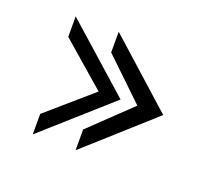

<svg xmlns="http://www.w3.org/2000/svg" viewBox="-88 -652 856 740"><g transform="rotate(20 339.5 -282.0)"><path d="M107 -40 379 -282 107 -524V-440L289 -282L107 -124ZM283 -39 554 -282 283 -525V-440L448 -282L283 -124Z"/></g></svg>

Font: Charger Monospace
Style: Regular
Weight: 400
Designer: Jasper
Foundry: Cannot Into Space Fonts
Version: Version 0.980